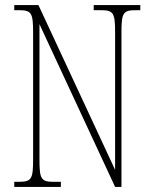

<svg xmlns="http://www.w3.org/2000/svg" viewBox="-20 -734 599 754"><path d="M36 0H219V-20H191C141 -20 135 -31 135 -108V-639L432 0H457V-606C457 -683 463 -694 513 -694H531V-714H348V-694H376C426 -694 432 -683 432 -606V-67L131 -714H36V-694H54C104 -694 110 -683 110 -606V-108C110 -31 104 -20 54 -20H36Z"/></svg>

Font: Noto Serif Sinhala ExtraCondensed Thin
Style: Regular
Weight: 100
Width: 2
Designer: Jelle Bosma - Monotype Design Team
Foundry: Monotype Imaging Inc.
Version: Version 2.007